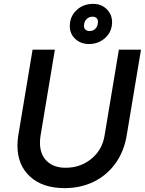

<svg xmlns="http://www.w3.org/2000/svg" viewBox="-20 -956 747 990"><path d="M70 -205Q70 -232 74 -256L148 -700H263L189 -256Q186 -237 186 -220Q186 -160 221.5 -125.5Q257 -91 318 -91Q395 -91 451 -137Q507 -183 519 -256L593 -700H707L633 -256Q619 -174 575 -113Q531 -52 463.5 -19Q396 14 313 14Q200 14 135 -45.5Q70 -105 70 -205ZM340 -821Q340 -871 374.5 -903.5Q409 -936 460 -936Q502 -936 529.5 -909.5Q557 -883 558 -843Q558 -793 523 -761Q488 -729 439 -729Q397 -729 368.5 -755Q340 -781 340 -821ZM442 -796Q461 -796 473 -809Q485 -822 485 -844Q485 -856 477.5 -863Q470 -870 457 -870Q438 -870 425.5 -856.5Q413 -843 413 -822Q413 -810 421 -803Q429 -796 442 -796Z"/></svg>

Font: Oak Sans Semibold
Style: Italic
Weight: 600
Italic angle: -9.49998°
Foundry: Erik Kennedy, Walven
Version: Version 1.000